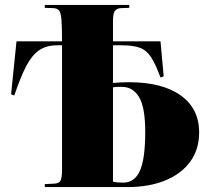

<svg xmlns="http://www.w3.org/2000/svg" viewBox="-20 -760 858 780"><path d="M162 0V-12L201 -14Q220 -15 226 -26.5Q232 -38 232 -70V-576H212Q168 -576 138.5 -555.5Q109 -535 86 -490.5Q63 -446 38 -372L25 -377L47 -592H232Q232 -654 229.5 -682Q227 -710 219.5 -718Q212 -726 197 -727L162 -728V-740H505V-728L471 -727Q453 -726 446 -714.5Q439 -703 439 -676V-592H632L645 -450L632 -445Q612 -500 593.5 -528Q575 -556 548 -566Q521 -576 474 -576H439V-423Q469 -426 504 -426Q639 -426 714 -372.5Q789 -319 789 -222Q789 -153 753 -103.5Q717 -54 651.5 -27Q586 0 497 0ZM439 -22Q456 -18 480 -18Q527 -18 548.5 -66.5Q570 -115 570 -224Q570 -324 545 -365.5Q520 -407 476 -407Q466 -407 456.5 -407Q447 -407 439 -405Z"/></svg>

Font: Literata 72pt ExtraBold
Style: Regular
Weight: 800
Designer: Latin by Veronika Burian and Jose Scaglione. Greek by Irene Vlachou. Cyrillic by Vera Evstafieva.
Foundry: TypeTogether
Version: Version 3.002